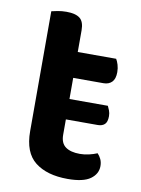

<svg xmlns="http://www.w3.org/2000/svg" viewBox="-74 -658 533 724"><g transform="rotate(10 192.5 -296.0)"><path d="M190 -147Q190 -115 209.5 -101Q229 -87 264 -87Q281 -87 298.5 -91Q316 -95 330 -101Q338 -93 343.5 -81.5Q349 -70 349 -55Q349 -25 322 -5.5Q295 14 235 14Q156 14 110.5 -21.5Q65 -57 65 -139V-598Q73 -600 88.5 -603Q104 -606 122 -606Q157 -606 173.5 -593Q190 -580 190 -547V-464H337Q342 -456 346 -443Q350 -430 350 -415Q350 -389 338 -377Q326 -365 306 -365H190V-284H337Q340 -278 344 -268Q348 -258 348 -246Q348 -224 338.5 -215Q329 -206 312 -206H190V-147Z"/></g></svg>

Font: Baloo Tammudu 2 SemiBold
Style: Regular
Weight: 600
Designer: Maithili Shingre, Omkar Shende and Ek Type
Foundry: Ek Type
Version: Version 1.640;hotconv 1.0.111;makeotfexe 2.5.65597; ttfautoh